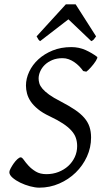

<svg xmlns="http://www.w3.org/2000/svg" viewBox="-20 -846 479 881"><path d="M425.8 -585Q427.7 -583.5 425.8 -578.4Q423.8 -573.2 419.7 -566.4Q415.5 -559.6 409.4 -551.8Q403.3 -543.9 397 -536.9Q390.6 -529.8 385 -524.4Q379.4 -519 376 -517.1L361.8 -520Q353.5 -531.7 343.3 -542.2Q333 -552.7 320.8 -561Q308.6 -569.3 295.2 -574.2Q281.7 -579.1 267.1 -579.1Q240.7 -579.1 220.2 -570.6Q199.7 -562 185.8 -548.6Q171.9 -535.2 164.6 -518.6Q157.2 -502 157.2 -485.8Q157.2 -475.1 160.6 -463.4Q164.1 -451.7 174.8 -439Q185.5 -426.3 205.3 -411.9Q225.1 -397.5 257.8 -380.9Q296.4 -360.8 323.2 -342.8Q350.1 -324.7 366.7 -305.4Q383.3 -286.1 390.6 -264.2Q397.9 -242.2 397.9 -214.8Q397.9 -168.9 378.9 -127.4Q359.9 -85.9 327.4 -54.2Q294.9 -22.5 251.7 -3.7Q208.5 15.1 160.2 15.1Q141.6 15.1 117.9 8.8Q94.2 2.4 73 -7.8Q51.8 -18.1 37.4 -30.8Q22.9 -43.5 22.9 -56.2Q22.9 -62 28.8 -73.2Q34.7 -84.5 42.7 -95.9Q50.8 -107.4 59.8 -115.7Q68.8 -124 75.2 -124Q81.1 -124 89.4 -112.1Q97.7 -100.1 111.1 -85.4Q124.5 -70.8 144.3 -58.8Q164.1 -46.9 192.9 -46.9Q222.7 -46.9 248.3 -56.9Q273.9 -66.9 293 -84.2Q312 -101.6 323 -125Q334 -148.4 334 -175.8Q334 -195.8 328.1 -213.1Q322.3 -230.5 307.6 -246.8Q293 -263.2 268.6 -279.3Q244.1 -295.4 207 -313Q174.8 -328.1 153.8 -345.5Q132.8 -362.8 120.8 -380.6Q108.9 -398.4 104 -417Q99.1 -435.5 99.1 -453.1Q99.1 -485.4 114 -517.1Q128.9 -548.8 156 -573.7Q183.1 -598.6 221.4 -614.3Q259.8 -629.9 307.1 -629.9Q342.3 -629.9 372.3 -616.5Q402.3 -603 425.8 -585ZM420.9 -679.2Q414.1 -669.4 410.4 -665Q406.7 -660.6 398.9 -657.2L293.9 -757.3L164.1 -657.2Q159.7 -660.2 156.2 -664.8Q152.8 -669.4 147.9 -679.2L282.2 -826.2H327.1Z"/></svg>

Font: Gentium Plus APac
Style: Italic
Weight: 400
Italic angle: -8°
Designer: J. Victor Gaultney, Annie Olsen, Iska Routamaa, Becca Hirsbrunner
Foundry: SIL International
Version: Version 5.000